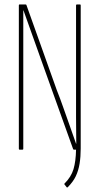

<svg xmlns="http://www.w3.org/2000/svg" viewBox="-20 -675 448 866"><path d="M281 170 271 157Q268 155 271 153Q301 123 311.5 88Q322 53 323 0H314Q311 0 310 -2L177 -373Q154 -436 131.5 -500.5Q109 -565 86 -628H85Q85 -586 85 -543.5Q85 -501 85 -458Q85 -415 85 -373V-4Q85 0 82 0H68Q65 0 65 -4V-651Q65 -655 68 -655H94Q98 -655 99 -653L236 -269Q252 -229 266 -188.5Q280 -148 294.5 -108Q309 -68 323 -27H324Q324 -57 323.5 -87Q323 -117 323 -147.5Q323 -178 323 -207.5Q323 -237 323 -267V-651Q323 -655 327 -655H341Q344 -655 344 -651V-5Q344 32 339 63Q334 94 322 119.5Q310 145 285 170Q283 171 281 170Z"/></svg>

Font: Sofia Sans Extra Condensed Thin
Style: Regular
Weight: 250
Version: Version 4.100